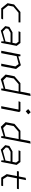

<svg xmlns="http://www.w3.org/2000/svg" viewBox="2070 -2878 820 5000"><g transform="rotate(90 2480.0 -378.0)"><path d="M196.5 0H466.5L486 -49H229L124.5 -180L150.5 -315L312 -451H564L563.5 -500H293.5L96.5 -335L63.5 -165Z M1058.5 0H1096.5L1174.5 -401L1099 -500H813.5L794 -451H1066.5L1113.5 -386L1095.5 -293H821.5L681 -211.5L660 -104L777 11.5L1056 -70.5ZM718.5 -121.5 730.5 -182.5 834 -243H1085.5L1060 -111L802 -41.5Z M1638 0H1701L1776 -386L1679 -511.5L1449.5 -445L1442.5 -500H1399L1302 0H1364L1442.5 -402L1648.5 -453.5L1709.5 -368.5Z M2286 0H2331L2479.5 -765L2416 -755L2366 -500H2147L1966.5 -346L1921 -114L2042.5 11.5L2287 -62.5ZM1986.5 -134.5 2024 -325.5 2171.5 -453H2362L2294.5 -107L2073 -49.5Z M2745 0H2807L2898 -467.5L2873.5 -500H2636L2616.5 -451H2832.5ZM2821 -703 2877 -638 2958 -703 2902.5 -768Z M3526 0H3571L3719.5 -765L3656 -755L3606 -500H3387L3206.5 -346L3161 -114L3282.5 11.5L3527 -62.5ZM3226.5 -134.5 3264 -325.5 3411.5 -453H3602L3534.5 -107L3313 -49.5Z M4158.5 0H4196.5L4274.5 -401L4199 -500H3913.5L3894 -451H4166.5L4213.5 -386L4195.5 -293H3921.5L3781 -211.5L3760 -104L3877 11.5L4156 -70.5ZM3818.5 -121.5 3830.5 -182.5 3934 -243H4185.5L4160 -111L3902 -41.5Z M4606 0H4817L4826.5 -49H4643.5L4575.5 -159L4624 -409H4896.5L4906 -459H4634L4670 -645.5L4610 -635.5L4575.5 -459H4444.5L4435 -409H4566L4514.5 -144Z"/></g></svg>

Font: Monaspace Krypton ExtraLight
Style: Italic
Weight: 200
Italic angle: -11°
Designer: Riley Cran & the Lettermatic Team
Foundry: Lettermatic
Version: Version 1.101 (Monaspace Krypton)